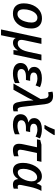

<svg xmlns="http://www.w3.org/2000/svg" viewBox="1297 -2135 1078 3712"><g transform="rotate(90 1836.0 -279.0)"><path d="M44.9 -199.7Q44.9 -264.2 61.5 -323.2Q78.1 -382.3 109.6 -429.4Q141.1 -476.6 184.1 -506.3Q249.5 -551.3 333.5 -551.3Q396 -551.3 440.2 -527.1Q484.4 -502.9 507.6 -456.8Q530.8 -410.6 530.8 -345.7Q530.8 -279.8 514.2 -219.7Q497.6 -159.7 466.3 -112.1Q435.1 -64.5 392.1 -35.2Q327.6 9.8 241.2 9.8Q146 9.8 95.5 -44.4Q44.9 -98.6 44.9 -199.7ZM398.4 -235.8Q415.5 -286.6 415.5 -348.6Q415.5 -404.3 391.1 -433.8Q366.7 -463.4 321.3 -463.4Q275.4 -463.4 238 -425.3Q200.7 -387.2 179.7 -320.8Q160.2 -262.2 160.2 -198.2Q160.2 -77.6 253.9 -77.6Q302.2 -77.6 340.6 -120.4Q378.9 -163.1 398.4 -235.8Z M715.8 -541H828.6L759.8 -218.3Q750.5 -176.3 750.5 -147.9Q750.5 -116.7 768.1 -99.9Q785.6 -83 815.9 -83Q856.9 -83 889.2 -106Q921.4 -128.9 944.3 -173.8Q966.3 -216.8 981.9 -289.6L1035.6 -541H1148.4L1032.7 0H947.8L956.5 -82H953.1Q894.5 8.8 803.7 8.8Q770 8.8 748.3 -4.2Q726.6 -17.1 717.3 -41H713.9Q707.5 20.5 689.9 102.1L661.1 240.2H549.3Z M1197.8 -136.7Q1197.8 -199.7 1237.8 -238.3Q1277.8 -276.9 1355.5 -288.1V-291Q1315.9 -305.2 1294.4 -332.5Q1272.9 -359.9 1272.9 -398.9Q1272.9 -445.3 1299.3 -479.2Q1325.7 -513.2 1374.3 -531.5Q1422.9 -549.8 1489.3 -549.8Q1587.9 -549.8 1666 -512.2L1630.4 -427.7Q1601.1 -444.3 1563.7 -453.9Q1526.4 -463.4 1494.6 -463.4Q1441.4 -463.4 1411.9 -444.8Q1382.3 -426.3 1382.3 -389.6Q1382.3 -356 1410.9 -339.4Q1439.5 -322.8 1488.3 -322.8H1543L1526.4 -241.7H1458Q1392.1 -241.7 1353.3 -219.2Q1314.5 -196.8 1314.5 -152.3Q1314.5 -116.7 1342.5 -97.2Q1370.6 -77.6 1420.9 -77.6Q1504.4 -77.6 1585.4 -119.6V-28.8Q1549.3 -10.7 1500.7 -0.5Q1452.1 9.8 1396.5 9.8Q1335.4 9.8 1290.8 -8.1Q1246.1 -25.9 1221.9 -58.8Q1197.8 -91.8 1197.8 -136.7Z M1960.9 -64.9Q1939.9 -147.9 1927.7 -277.8Q1921.4 -350.1 1921.4 -383.3H1917.5Q1896.5 -328.1 1867.7 -275.4L1715.3 0H1594.7L1890.6 -517.6L1894.5 -523.4L1888.2 -586.4Q1884.3 -633.3 1866.5 -656Q1848.6 -678.7 1814 -678.7Q1794.4 -678.7 1763.7 -671.4L1751.5 -754.9Q1786.6 -766.1 1836.9 -766.1Q1882.3 -766.1 1913.8 -751Q1945.3 -735.8 1964.4 -704.1Q1987.8 -667 1995.6 -605L2045.4 -173.3Q2050.8 -132.3 2059.6 -110.4Q2065.9 -95.2 2075.4 -87.9Q2085 -80.6 2099.6 -80.6Q2115.7 -80.6 2132.8 -86.4V-2Q2103 9.8 2057.6 9.8Q2018.1 9.8 1995.1 -8.1Q1972.2 -25.9 1960.9 -64.9Z M2188 -136.7Q2188 -199.7 2228 -238.3Q2268.1 -276.9 2345.7 -288.1V-291Q2306.2 -305.2 2284.7 -332.5Q2263.2 -359.9 2263.2 -398.9Q2263.2 -445.3 2289.6 -479.2Q2315.9 -513.2 2364.5 -531.5Q2413.1 -549.8 2479.5 -549.8Q2578.1 -549.8 2656.2 -512.2L2620.6 -427.7Q2591.3 -444.3 2554 -453.9Q2516.6 -463.4 2484.9 -463.4Q2431.6 -463.4 2402.1 -444.8Q2372.6 -426.3 2372.6 -389.6Q2372.6 -356 2401.1 -339.4Q2429.7 -322.8 2478.5 -322.8H2533.2L2516.6 -241.7H2448.2Q2382.3 -241.7 2343.5 -219.2Q2304.7 -196.8 2304.7 -152.3Q2304.7 -116.7 2332.8 -97.2Q2360.8 -77.6 2411.1 -77.6Q2494.6 -77.6 2575.7 -119.6V-28.8Q2539.6 -10.7 2491 -0.5Q2442.4 9.8 2386.7 9.8Q2325.7 9.8 2281 -8.1Q2236.3 -25.9 2212.2 -58.8Q2188 -91.8 2188 -136.7ZM2484.4 -797.9H2591.8V-784.2Q2566.9 -738.3 2533.2 -688Q2499.5 -637.7 2467.3 -599.1H2397.9V-611.3Q2419.4 -645.5 2444.3 -699.2Q2469.2 -752.9 2484.4 -797.9Z M2759.8 -107.4Q2759.8 -126.5 2762.9 -151.9Q2766.1 -177.2 2772 -200.7L2826.7 -454.6H2673.8L2686.5 -518.1L2777.3 -541H3108.9L3090.3 -454.6H2937.5L2883.3 -198.7Q2874 -153.3 2874 -133.3Q2874 -108.9 2886.2 -95.9Q2898.4 -83 2921.9 -83Q2954.1 -83 3001 -99.1V-12.2Q2981 -2.9 2947.8 3.4Q2914.6 9.8 2881.8 9.8Q2759.8 9.8 2759.8 -107.4Z M3128.9 -185.5Q3128.9 -253.4 3147 -314Q3163.6 -373.5 3192.6 -423.1Q3221.7 -472.7 3259.3 -502.9Q3317.4 -549.8 3388.7 -549.8Q3439 -549.8 3470.5 -526.1Q3502 -502.4 3522 -452.1H3525.4Q3548.3 -509.3 3574.7 -541H3671.4Q3649.9 -506.8 3628.2 -446.5Q3606.4 -386.2 3591.8 -318.4Q3567.9 -209 3559.1 -161.6Q3553.7 -136.2 3553.7 -121.6Q3553.7 -82 3587.9 -82Q3605 -82 3627.9 -90.3V-5.4Q3594.2 9.8 3548.8 9.8Q3499.5 9.8 3473.9 -14.2Q3448.2 -38.1 3442.9 -85V-92.8Q3408.7 -40 3368.7 -15.1Q3328.6 9.8 3275.9 9.8Q3204.1 9.8 3166.5 -40Q3128.9 -89.8 3128.9 -185.5ZM3406.7 -132.3Q3427.2 -157.2 3442.9 -189.5Q3463.4 -226.6 3474.6 -270.5Q3485.8 -314.5 3485.8 -352.1Q3485.8 -400.4 3466.6 -429.2Q3447.3 -458 3408.7 -458Q3364.7 -458 3327.9 -422.9Q3291 -387.7 3267.6 -322.8Q3244.1 -257.8 3244.1 -193.8Q3244.1 -83.5 3316.4 -83.5Q3339.4 -83.5 3362.5 -96.2Q3385.7 -108.9 3406.7 -132.3Z"/></g></svg>

Font: Viking Open Sans Light
Style: Bold Italic
Weight: 600
Italic angle: -12°
Foundry: Ascender Corporation
Version: Version 2.000